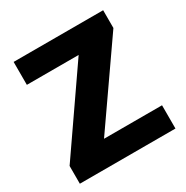

<svg xmlns="http://www.w3.org/2000/svg" viewBox="-161 -839 945 974"><g transform="rotate(-30 311.0 -351.5)"><path d="M30.8 -104 352.1 -568.8H48.8V-703.1H573.2V-599.1L251 -136.2H590.8V0H30.8Z"/></g></svg>

Font: LT Superior Black
Style: Regular
Weight: 900
Designer: Daniel Lyons
Foundry: LyonsType
Version: Version 2.005